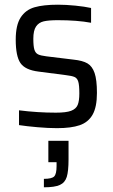

<svg xmlns="http://www.w3.org/2000/svg" viewBox="-20 -538 480 818"><path d="M47 0ZM61 -5V-68Q140 -58 218 -58Q262 -58 283 -66Q304 -74 311 -91Q318 -108 318 -140Q318 -175 313.5 -190Q309 -205 297.5 -210Q286 -215 260 -218L144 -233Q87 -240 67 -269.5Q47 -299 47 -369Q47 -431 68 -463.5Q89 -496 127 -507Q165 -518 227 -518Q261 -518 301 -514Q341 -510 368 -504V-441Q309 -452 226 -452Q187 -452 166 -447Q145 -442 133.5 -425Q122 -408 122 -373Q122 -341 126.5 -326.5Q131 -312 142 -306.5Q153 -301 178 -298L293 -284Q332 -280 352.5 -268Q373 -256 383 -227Q393 -198 393 -142Q393 -82 374.5 -49.5Q356 -17 319.5 -4.5Q283 8 223 8Q186 8 140 4Q94 0 61 -5ZM221 170V153H186V62H272V141Q272 191 264.5 215.5Q257 240 235 250Q213 260 167 260V224Q201 224 211 213.5Q221 203 221 170Z"/></svg>

Font: Assailand
Style: Regular
Weight: 400
Designer: Hector Gatti with collaboration of the Omnibus-Type team
Foundry: Omnibus-Type
Version: Version 0.072;October 19, 2019;FontCreator 12.0.0.2547 64-bi